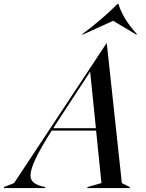

<svg xmlns="http://www.w3.org/2000/svg" viewBox="-102 -949 736 969"><path d="M435 -730H437L513 -25L553 -5V0H339V-5L410 -25L383 -290H159Q102 -200 77 -146.5Q52 -93 52 -64Q52 -41 67 -28.5Q82 -16 112 -8L126 -5V0H-82V-5L-31 -25ZM382 -302 353 -587 190 -338Q174 -314 167 -302ZM491 -929H496Q506 -893 531 -852.5Q556 -812 590 -776L585 -775L469 -844L317 -775L312 -776Q409 -847 491 -929Z"/></svg>

Font: Nyght Serif Italic
Style: Regular
Weight: 400
Italic angle: -16°
Designer: Maksym Kobuzan
Version: Version 0.410